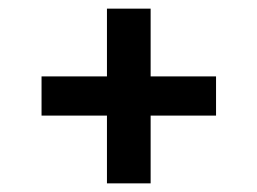

<svg xmlns="http://www.w3.org/2000/svg" viewBox="-20 -470 590 440"><path d="M325.2 -294.9H475.1V-205.1H325.2V-49.8H225.1V-205.1H75.2V-294.9H225.1V-450.2H325.2Z"/></svg>

Font: Optician Sans
Style: Regular
Weight: 400
Designer: Fábio Duarte Martins, Simen Schikulski
Version: Version 1.002